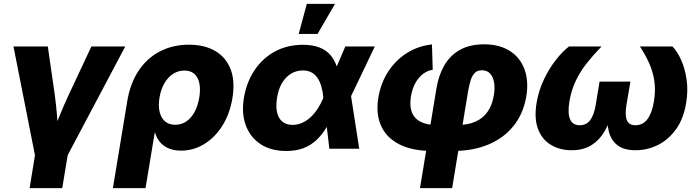

<svg xmlns="http://www.w3.org/2000/svg" viewBox="-20 -770 3606 994"><path d="M163.6 46.9 49.8 -529.3H227.5L263.7 -278.3Q270.5 -227.1 274.9 -175Q279.3 -123 283.2 -67.9H247.1Q269 -123 290.3 -175Q311.5 -227.1 335.4 -278.3L453.1 -529.3H628.4L323.2 46.9ZM133.3 204.1 167 -2.4H336.4L302.2 204.1Z M564.5 204.1 638.7 -245.6Q654.3 -339.4 698.2 -404.8Q742.2 -470.2 808.8 -504.4Q875.5 -538.6 958 -538.6Q1038.6 -538.6 1094.2 -506.1Q1149.9 -473.6 1173.8 -411.9Q1197.8 -350.1 1183.1 -261.2Q1169.4 -179.2 1130.6 -118.2Q1091.8 -57.1 1036.4 -23.7Q981 9.8 917.5 9.8Q879.9 9.8 852.8 -2Q825.7 -13.7 808.3 -34.4Q791 -55.2 783.2 -82H780.8L733.4 204.1ZM887.2 -124Q918.9 -124 944.6 -141.4Q970.2 -158.7 987.3 -190.4Q1004.4 -222.2 1011.7 -265.1Q1018.6 -308.1 1012 -339.4Q1005.4 -370.6 986.1 -387.7Q966.8 -404.8 934.6 -404.8Q902.8 -404.8 876.2 -387.7Q849.6 -370.6 831.3 -339.4Q813 -308.1 805.7 -265.1Q798.8 -222.7 806.4 -190.7Q814 -158.7 834.5 -141.4Q855 -124 887.2 -124Z M1461.9 11.7Q1383.3 11.7 1329.6 -23.4Q1275.9 -58.6 1252.7 -120.6Q1229.5 -182.6 1242.7 -263.2Q1256.3 -344.7 1297.9 -406.7Q1339.4 -468.8 1403.3 -503.4Q1467.3 -538.1 1548.3 -538.1Q1600.1 -538.1 1635.3 -523.7Q1670.4 -509.3 1691.4 -484.1Q1712.4 -459 1723.1 -426.8Q1733.9 -394.5 1737.3 -359.4H1774.9L1796.4 -278.8L1839.8 0H1685.1L1653.8 -265.6Q1650.9 -297.9 1643.3 -323.5Q1635.7 -349.1 1623.3 -367.2Q1610.8 -385.3 1592.3 -395.3Q1573.7 -405.3 1548.3 -405.3Q1513.7 -405.3 1486.1 -388.2Q1458.5 -371.1 1439.9 -339.8Q1421.4 -308.6 1414.6 -265.1Q1407.2 -221.2 1414.1 -189.5Q1420.9 -157.7 1441.4 -140.6Q1461.9 -123.5 1494.6 -123.5Q1521 -123.5 1544.4 -134Q1567.9 -144.5 1588.1 -163.3Q1608.4 -182.1 1625 -207.8Q1641.6 -233.4 1653.8 -262.7L1767.6 -529.3H1920.4L1793 -262.7L1743.2 -175.8H1704.6Q1688 -138.7 1667 -105Q1646 -71.3 1618.2 -44.9Q1590.3 -18.6 1552 -3.4Q1513.7 11.7 1461.9 11.7ZM1526.4 -594.2 1568.4 -750H1714.4L1624 -594.2Z M2154.3 204.1 2239.7 -313.5Q2251 -381.3 2280.8 -432.4Q2310.5 -483.4 2361.3 -512Q2412.1 -540.5 2486.8 -540.5Q2565.4 -540.5 2618.9 -506.6Q2672.4 -472.7 2695.1 -411.9Q2717.8 -351.1 2704.6 -270.5Q2689.9 -183.1 2640.1 -119.9Q2590.3 -56.6 2510 -22.5Q2429.7 11.7 2323.2 11.7H2221.2Q2115.2 11.7 2047.9 -22.5Q1980.5 -56.6 1952.6 -119.1Q1924.8 -181.6 1939 -266.6Q1951.7 -340.8 1990 -399.7Q2028.3 -458.5 2086.4 -495.4Q2144.5 -532.2 2216.3 -540L2220.2 -408.7Q2192.9 -404.8 2169.4 -386.7Q2146 -368.7 2129.9 -339.1Q2113.8 -309.6 2107.4 -270.5Q2099.6 -223.1 2111.8 -190.2Q2124 -157.2 2156.7 -139.9Q2189.5 -122.6 2243.7 -122.6H2345.7Q2401.4 -122.6 2441.2 -140.1Q2481 -157.7 2504.6 -191.9Q2528.3 -226.1 2536.6 -276.4Q2543 -314.5 2537.8 -343.8Q2532.7 -373 2516.8 -389.6Q2501 -406.2 2475.1 -406.2Q2450.7 -406.2 2437 -391.6Q2423.3 -377 2416 -352.1Q2408.7 -327.1 2403.3 -297.4L2320.8 204.1Z M2939 7.8Q2879.4 7.8 2833.3 -19.3Q2787.1 -46.4 2765.9 -100.8Q2744.6 -155.3 2757.8 -236.8Q2768.6 -301.8 2796.4 -359.6Q2824.2 -417.5 2859.1 -461.4Q2894 -505.4 2925.8 -529.3H3094.2Q3053.2 -487.3 3018.8 -444.1Q2984.4 -400.9 2960.9 -351.8Q2937.5 -302.7 2927.7 -243.7Q2918 -183.1 2931.4 -152.3Q2944.8 -121.6 2981.4 -121.6Q3015.6 -121.6 3035.4 -147.9Q3055.2 -174.3 3064 -226.1L3084 -347.7H3243.7L3223.1 -226.1Q3214.8 -174.3 3225.3 -147.9Q3235.8 -121.6 3270 -121.6Q3307.6 -121.6 3331.3 -152.3Q3355 -183.1 3365.2 -243.7Q3375 -302.7 3367.4 -351.8Q3359.9 -400.9 3340.1 -444.3Q3320.3 -487.8 3293 -529.3H3461.4Q3485.4 -505.4 3505.6 -461.2Q3525.9 -417 3534.4 -359.4Q3543 -301.8 3532.2 -236.8Q3519 -155.3 3479.7 -100.8Q3440.4 -46.4 3385.7 -19.3Q3331.1 7.8 3270.5 7.8Q3209.5 7.8 3176 -18.6Q3142.6 -44.9 3131.6 -90.8Q3120.6 -136.7 3125.5 -195.8H3150.4Q3136.7 -136.2 3110.1 -90.3Q3083.5 -44.4 3041.7 -18.3Q3000 7.8 2939 7.8Z"/></svg>

Font: Inter 24pt ExtraBold
Style: Italic
Weight: 800
Italic angle: -9.3988°
Designer: Rasmus Andersson
Foundry: rsms
Version: Version 4.001;git-66647c0bb